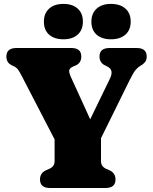

<svg xmlns="http://www.w3.org/2000/svg" viewBox="-20 -940 764 960"><path d="M557.5 -42.5Q557.5 0 507.5 0H230.5Q180 0 180 -42.5Q180 -74.5 209.5 -88.5L227 -96Q241.5 -103 247.2 -112.5Q253 -122 253 -134V-243L88.5 -560.5Q77.5 -581.5 70.8 -591.2Q64 -601 50.5 -608L36.5 -615Q12 -627 12 -657.5Q12 -700 62.5 -700H336.5Q386.5 -700 386.5 -657.5Q386.5 -624.5 357 -612L347 -608Q326.5 -599 325.8 -587Q325 -575 336.5 -550.5L431 -343.5L530 -547.5Q540 -568.5 537.2 -583.8Q534.5 -599 513.5 -609L501.5 -615Q491.5 -620 484.5 -630.8Q477.5 -641.5 477.5 -657.5Q477.5 -700 528 -700H663.5Q713.5 -700 713.5 -657.5Q713.5 -642.5 707.5 -633Q701.5 -623.5 690 -616L682.5 -611.5Q670 -604 658.8 -591.2Q647.5 -578.5 626.5 -536L485 -249V-134Q485 -108 510.5 -96L528 -88.5Q557.5 -74.5 557.5 -42.5ZM297 -743.5Q252 -743.5 225.8 -766.5Q199.5 -789.5 199.5 -831.5Q199.5 -873.5 225.8 -897Q252 -920.5 297 -920.5Q342.5 -920.5 368.5 -897Q394.5 -873.5 394.5 -831.5Q394.5 -790.5 368.5 -767Q342.5 -743.5 297 -743.5ZM534.5 -743.5Q489.5 -743.5 463.2 -766.5Q437 -789.5 437 -831.5Q437 -873 463.2 -896.8Q489.5 -920.5 534.5 -920.5Q581 -920.5 607.2 -897Q633.5 -873.5 633.5 -831.5Q633.5 -790.5 607.2 -767Q581 -743.5 534.5 -743.5Z"/></svg>

Font: Fraunces 9pt Soft Black
Style: Regular
Weight: 900
Version: Version 1.000;[b76b70a41]